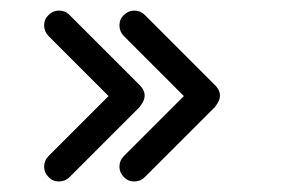

<svg xmlns="http://www.w3.org/2000/svg" viewBox="-20 -413 538 361"><path d="M232.4 -71.8Q220.7 -71.8 212.9 -80.1Q204.6 -88.4 204.6 -99.6Q204.6 -111.3 212.9 -119.6L325.7 -232.4L212.9 -345.2Q204.6 -353.5 204.6 -365.2Q204.6 -377 212.9 -384.8Q221.2 -393.1 232.4 -393.1Q244.1 -393.1 252.4 -384.8L383.3 -253.9L385.7 -251.5Q393.6 -242.7 393.6 -233.4Q393.6 -223.6 384.8 -212.9L384.3 -211.9L252.4 -80.1Q244.1 -71.8 232.4 -71.8ZM90.8 -71.8Q79.1 -71.8 71.3 -80.1Q63 -88.4 63 -99.6Q63 -111.3 71.3 -119.6L184.1 -232.4L71.3 -345.2Q63 -353.5 63 -365.2Q63 -377 71.3 -384.8Q79.6 -393.1 90.8 -393.1Q102.5 -393.1 110.8 -384.8L241.7 -253.9L244.1 -251.5Q252 -242.7 252 -233.4Q252 -223.6 243.2 -212.9L242.7 -211.9L110.8 -80.1Q102.5 -71.8 90.8 -71.8Z"/></svg>

Font: inglobal
Style: Regular
Weight: 400
Designer: Andrey Kochetov, Denis Davydov, Evgeny Yurtaev
Foundry: inglobal
Version: Version 1.00 September 25, 2014, initial release